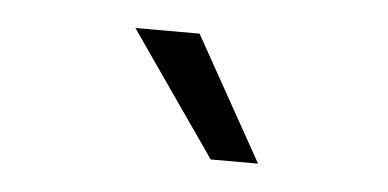

<svg xmlns="http://www.w3.org/2000/svg" viewBox="-27 -796 438 217"><g transform="rotate(5 192.0 -687.5)"><path d="M217.3 -617.7 119.6 -758.3H192.4L271 -617.7Z"/></g></svg>

Font: Inter Tight Light
Style: Regular
Weight: 300
Designer: Rasmus Andersson
Foundry: rsms
Version: Version 3.004